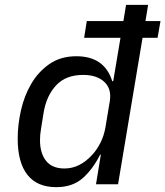

<svg xmlns="http://www.w3.org/2000/svg" viewBox="-20 -760 682 792"><path d="M396 -122H393Q363 -62 321 -25Q279 12 212 12Q133 12 93 -39Q53 -90 53 -188Q53 -245 66.5 -305Q80 -365 109 -414.5Q138 -464 184 -496Q230 -528 295 -528Q411 -528 443 -425H447L477 -604H327L338 -673H489L500 -740H591L580 -673H642L630 -604H568L467 0H376ZM246 -65Q309 -65 360 -121Q379 -141 394 -170.5Q409 -200 415 -235L433 -343Q441 -394 410 -422.5Q379 -451 323 -451Q252 -451 212 -408.5Q172 -366 160 -296L149 -227Q145 -204 145 -182Q145 -128 170 -96.5Q195 -65 246 -65Z"/></svg>

Font: IBM Plex Mono Text
Style: Italic
Weight: 450
Italic angle: -9°
Monospace: yes
Designer: Mike Abbink, Paul van der Laan, Pieter van Rosmalen
Foundry: Bold Monday
Version: Version 2.1